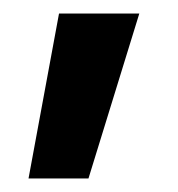

<svg xmlns="http://www.w3.org/2000/svg" viewBox="-20 -176 265 286"><path d="M111.8 89.8H22.5L67.9 -155.8H187.5Z"/></svg>

Font: Audiowide
Style: Regular
Weight: 400
Version: Version 1.003